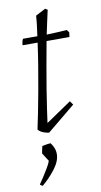

<svg xmlns="http://www.w3.org/2000/svg" viewBox="-92 -615 480 909"><g transform="rotate(-10 147.5 -160.0)"><path d="M111 9Q101 9 84 2.5Q67 -4 59 -15Q66 -47 75.5 -94.5Q85 -142 95 -197.5Q105 -253 114.5 -310.5Q124 -368 131 -420H59Q59 -429 61 -437Q63 -445 66 -450Q83 -450 100.5 -450Q118 -450 135 -450Q139 -478 142 -502.5Q145 -527 146 -547L194 -572L205 -565Q199 -540 193 -511Q187 -482 180 -450Q205 -451 229 -452Q253 -453 277 -455L287 -442L284 -420H174Q164 -365 153.5 -307Q143 -249 134.5 -196Q126 -143 120 -101.5Q114 -60 111 -37L233 -120L246 -102ZM37 252Q34 251 29.5 247.5Q25 244 25 243Q33 232 46 212Q59 192 71 171.5Q83 151 86 140L61 101Q61 96 64 83.5Q67 71 68 66Q75 65 86 62.5Q97 60 109 60Q118 72 123.5 85.5Q129 99 129 117Q128 150 100 186.5Q72 223 37 252Z"/></g></svg>

Font: Labrada Lght
Style: Italic
Weight: 300
Italic angle: -7°
Designer: Mercedes Jáuregui
Foundry: Omnibus-Type Team
Version: Version 1.000; ttfautohint (v1.8.4.7-5d5b)